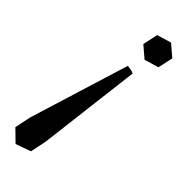

<svg xmlns="http://www.w3.org/2000/svg" viewBox="-246 -534 764 764"><g transform="rotate(45 135.5 -152.5)"><path d="M45 209 -3 162 11 94 141 -327Q150 -326 159 -324.5Q168 -323 176 -319L123 118L109 186ZM171 -391 123 -432 137 -496 197 -514 245 -473 231 -409Z"/></g></svg>

Font: Poltawski Nowy
Style: Italic
Weight: 400
Italic angle: -12°
Designer: Adam Pótawski, Mateusz Machalski, Borys Kosmynka, Ania Wieluska
Foundry: Capitalics.wtf
Version: Version 1.001;gftools[0.9.25]